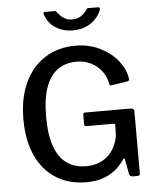

<svg xmlns="http://www.w3.org/2000/svg" viewBox="-62 -1006 868 1068"><g transform="rotate(-5 371.5 -472.0)"><path d="M376 10Q279 10 207 -36Q135 -82 96.5 -167Q58 -252 58 -368Q58 -488 98.5 -574Q139 -660 212 -706Q285 -752 382 -752Q455 -752 515.5 -723Q576 -694 614.5 -647.5Q653 -601 662 -548Q664 -538 662 -534.5Q660 -531 653 -529L562 -515Q556 -514 553.5 -517Q551 -520 550 -527Q543 -565 520 -595.5Q497 -626 461.5 -644.5Q426 -663 380 -663Q318 -663 274 -631Q230 -599 207.5 -535Q185 -471 185 -374Q185 -272 208 -207Q231 -142 275.5 -110.5Q320 -79 383 -79Q426 -79 459 -93Q492 -107 514 -131Q536 -155 548 -183Q560 -211 563 -239L564 -289Q566 -301 554 -301H404Q398 -301 395 -303.5Q392 -306 392 -313V-366Q392 -377 403 -377H657Q667 -377 672 -372.5Q677 -368 677 -361V-13Q677 -6 673.5 -3Q670 0 664 0H638Q631 0 625.5 -2.5Q620 -5 617 -13L601 -99Q600 -104 597.5 -104Q595 -104 591 -99Q573 -71 544.5 -46Q516 -21 474.5 -5.5Q433 10 376 10ZM525 -954Q539 -954 535 -941Q526 -914 504.5 -890.5Q483 -867 451 -852.5Q419 -838 377 -838Q337 -838 304.5 -851.5Q272 -865 251 -889Q230 -913 221 -943Q220 -946 221.5 -950Q223 -954 228 -954H280Q287 -954 290 -952Q293 -950 297 -944Q304 -935 314.5 -924.5Q325 -914 340.5 -906.5Q356 -899 377 -899Q407 -899 428 -913.5Q449 -928 459 -945Q462 -951 465 -952.5Q468 -954 473 -954Z"/></g></svg>

Font: Libre Franklin Thin Medium
Style: Regular
Weight: 500
Version: Version 3.000